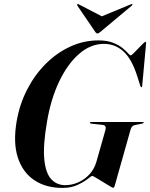

<svg xmlns="http://www.w3.org/2000/svg" viewBox="-20 -911 736 941"><path d="M462.5 -713Q504.5 -713 533.2 -701.8Q562 -690.5 579.8 -676Q597.5 -661.5 607 -650.5Q616.5 -639.5 621 -639.5Q624 -639.5 634.2 -649.5Q644.5 -659.5 657 -672.8Q669.5 -686 679.8 -696Q690 -706 692 -706Q696.5 -706 696 -698.5L677 -491Q676.5 -483.5 673 -483.5Q670 -483.5 667.5 -490.5L652.5 -538Q626 -621.5 585.2 -658.8Q544.5 -696 489.5 -696Q424 -696 367.5 -646.8Q311 -597.5 270 -511.5Q229 -425.5 210.5 -315Q190.5 -199.5 197 -131.2Q203.5 -63 230.8 -33.2Q258 -3.5 300 -3.5Q331.5 -3.5 362.8 -17Q394 -30.5 418 -56.2Q442 -82 452.5 -118L497 -275Q502.5 -296.5 483 -299L427.5 -305Q420.5 -306 421 -309.5Q421 -313 426.5 -313H679.5Q684.5 -313 684.5 -310.5Q684 -307 678 -305.5L640.5 -298Q625.5 -295 620 -276L542.5 -1.5Q539.5 9.5 534 9.5Q532 9.5 517.2 0.8Q502.5 -8 483.5 -19.8Q464.5 -31.5 449.8 -40.2Q435 -49 433 -49Q428 -49 409.8 -34.2Q391.5 -19.5 360.2 -4.8Q329 10 285.5 10Q205 10 148 -28Q91 -66 67.2 -139.5Q43.5 -213 62 -319Q76.5 -401 113.2 -472.5Q150 -544 204 -598Q258 -652 324 -682.5Q390 -713 462.5 -713ZM473.5 -756Q463.5 -747 457.5 -747Q451.5 -747 446 -756L359 -883.5Q356.5 -888 360 -890.5Q362 -892.5 366.5 -889.5L479 -831L620.5 -889.5Q627 -892.5 628.5 -890.5Q630.5 -888 626 -883.5Z"/></svg>

Font: Fraunces 144pt SemiBold
Style: Italic
Weight: 600
Italic angle: -16°
Version: Version 1.000;[0bf87f6ff]